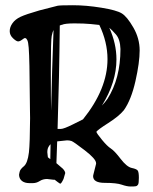

<svg xmlns="http://www.w3.org/2000/svg" viewBox="-20 -674 575 723"><path d="M363.8 -276.4C400.2 -335 418.5 -392.9 418.5 -450.2C418.5 -490.2 409.5 -529.9 391.6 -569.3C397.5 -564.8 405.8 -556.4 416.5 -544.2C427.2 -532 432.9 -513.7 433.6 -489.3C433.6 -415.4 417.3 -352.9 384.8 -301.8C378.6 -293 371.6 -284.5 363.8 -276.4ZM158.2 -100.6C158.2 -108.7 159.6 -115.3 162.4 -120.4C165.1 -125.4 167.8 -128.9 170.4 -130.9C170.1 -112 169.8 -93.3 169.4 -74.7L160.6 -81.5L160.2 -82.5L159.2 -91.3ZM181.6 -561C177.7 -460.1 174.6 -358.9 172.4 -257.3C171.7 -283.7 171.4 -334.4 171.4 -409.4C171.4 -484.5 172.5 -527.6 174.8 -538.8C177.1 -550 179.4 -557.5 181.6 -561ZM354 -580.1C374.5 -537.4 384.8 -494.5 384.8 -451.2C384.8 -376.6 354 -301.1 292.5 -224.6L254.9 -205.8C231.8 -194.3 216.6 -188.5 209.2 -188.5H196.8C201 -317.4 203.8 -447.3 205.1 -578.1L212.4 -580.6H213.4C220.5 -584.1 236.2 -585.9 260.3 -585.9C284.3 -585.9 304.7 -585.1 321.3 -583.5C337.9 -581.9 348.8 -580.7 354 -580.1ZM330.6 -11.7V-10.7C330.6 6.2 345.3 14.6 374.8 14.6C404.2 14.6 425.5 16.9 438.5 21.5C451.5 26 462.6 28.3 471.9 28.3C481.2 28.3 487.6 28 491.2 27.3C494.8 26.7 497.6 24.7 499.8 21.2C501.9 17.8 502.9 9.3 502.9 -4.4C502.9 -18.1 501.6 -27 499 -31.2C496.4 -35.5 488.9 -38.9 476.3 -41.5C463.8 -44.1 449.8 -55.5 434.3 -75.7C418.9 -95.9 406.6 -108.9 397.5 -114.7C388.3 -120.6 377.3 -131.4 364.3 -147.2C351.2 -163 344.1 -173.2 342.8 -177.7C346.4 -182.9 361.3 -193.9 387.7 -210.7C414.1 -227.5 433.4 -243.3 445.8 -258.3L446.3 -258.8C464.8 -284.8 479.4 -321.4 490 -368.4C500.6 -415.4 505.9 -454 505.9 -484.1C505.9 -514.2 498 -543 482.2 -570.3C466.4 -597.7 451.9 -615.4 438.7 -623.5C425.5 -631.7 399.8 -638.8 361.6 -645C323.3 -651.2 287.7 -654.3 254.6 -654.3C221.6 -654.3 202.3 -653.6 196.8 -652.3L128.4 -634.8C94.2 -625 70.5 -616.9 57.1 -610.6C43.8 -604.2 33.7 -596.2 26.9 -586.4C20 -576.7 16.6 -566.7 16.6 -556.6C16.6 -546.5 20.8 -537.6 29.1 -529.8C37.4 -522 43.7 -518.1 48.1 -518.1C52.5 -518.1 57.5 -520.2 63 -524.4C68.2 -528.6 72.1 -530.8 74.7 -530.8L75.2 -530.3C77.8 -530.3 80.2 -528 82.5 -523.4C85.1 -518.9 87 -509 88.1 -493.9C89.3 -478.8 90.2 -455.8 90.8 -425C91.5 -394.3 92.1 -339.2 92.8 -259.8C92.8 -248.7 92.9 -238.4 93.3 -229C92.9 -166.5 91.5 -123.5 88.9 -100.1C85.6 -73.1 79.3 -55.7 69.8 -47.9C60.1 -40 54.7 -32.7 53.7 -25.9L51.8 -16.6V-14.6C52.4 -4.9 56.2 2.6 63.2 7.8C70.2 13 79.4 15.6 90.8 15.6H103.5C112.6 15.6 121.3 13 129.4 7.8C137.5 2.6 146.8 0 157.2 0L182.1 2.9H186C195.5 10.4 202.1 15.3 206.1 17.6H207C209.6 17.6 213.7 11.7 219.2 0L225.6 -22C225.6 -26.5 222.7 -32.1 216.8 -38.6L192.4 -59.6L195.3 -141.6L232.4 -145.5C238.3 -145.5 243.8 -144.7 249 -143.1C254.2 -141.4 271 -129.7 299.3 -107.9C327.6 -86.1 341.8 -70 341.8 -59.6V-57.1L331.5 -16.1V-15.6Z"/></svg>

Font: Drukaatie burti
Style: Regular
Weight: 400
Version: Version 0.14.4